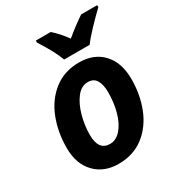

<svg xmlns="http://www.w3.org/2000/svg" viewBox="-184 -880 924 1005"><g transform="rotate(-30 278.0 -378.0)"><path d="M44 -197Q44 -294 76 -375Q108 -456 171 -505Q234 -554 323 -554Q413 -554 465.5 -497.5Q518 -441 518 -342Q518 -248 486.5 -168Q455 -88 392 -39Q329 10 239 10Q151 10 97.5 -46Q44 -102 44 -197ZM378 -343Q378 -388 362.5 -415Q347 -442 312 -442Q272 -442 243 -404.5Q214 -367 198.5 -310Q183 -253 183 -197Q183 -103 252 -103Q289 -103 318 -136Q347 -169 362.5 -224Q378 -279 378 -343ZM185 -754V-766H275Q313 -733 349 -683Q401 -727 459 -766H556V-754Q521 -721 480.5 -678.5Q440 -636 418 -606H264Q242 -666 185 -754Z"/></g></svg>

Font: Noto Sans Display
Style: Bold Italic
Weight: 700
Italic angle: -12°
Designer: Monotype Design team
Foundry: Monotype Imaging Inc.
Version: Version 1.000